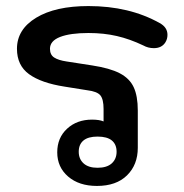

<svg xmlns="http://www.w3.org/2000/svg" viewBox="-20 -604 609 634"><path d="M169 -101Q169 -149 201.5 -179Q234 -209 284 -209Q308 -209 322 -203V-244Q322 -276 311.5 -289Q301 -302 268 -306L193 -318Q116 -330 76 -359Q36 -388 36 -443Q36 -507 99.5 -545.5Q163 -584 272 -584Q407 -584 507 -528Q533 -514 533 -489Q533 -475 526 -464Q514 -445 488 -445Q469 -445 453 -454Q409 -475 366 -485Q323 -495 272 -495Q212 -495 178.5 -482Q145 -469 145 -443Q145 -423 159 -414Q173 -405 200 -401L284 -388Q343 -379 375.5 -362Q408 -345 421.5 -316Q435 -287 435 -239V-116Q435 -60 399.5 -25Q364 10 300 10Q241 10 205 -21Q169 -52 169 -101ZM365 -103Q365 -127 349.5 -140Q334 -153 302 -153Q271 -153 255.5 -140Q240 -127 240 -103Q240 -79 256 -64.5Q272 -50 302 -50Q333 -50 349 -64.5Q365 -79 365 -103Z"/></svg>

Font: Kodchasan SemiBold
Style: Regular
Weight: 600
Version: Version 1.000; ttfautohint (v1.6)